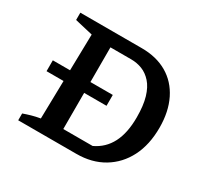

<svg xmlns="http://www.w3.org/2000/svg" viewBox="-140 -845 1073 1026"><g transform="rotate(30 396.5 -332.0)"><path d="M460 -664Q551 -664 617 -625.5Q683 -587 719 -514.5Q755 -442 755 -343Q755 -238 716 -161.5Q677 -85 606 -42.5Q535 0 440 0H81V-42Q103 -50 127.5 -57Q152 -64 181 -69L192 -593L81 -619V-664ZM494 -80Q558 -110 590 -172Q622 -234 622 -330Q622 -403 607.5 -452Q593 -501 567 -530Q541 -559 509 -571.5Q477 -584 441 -584H260L313 -638V-27L260 -80ZM81 -370H451V-303H81Z"/></g></svg>

Font: Piazzolla Thin
Style: Bold
Weight: 700
Version: Version 2.005